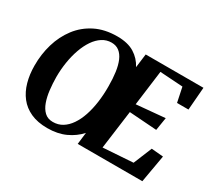

<svg xmlns="http://www.w3.org/2000/svg" viewBox="-143 -1011 1414 1280"><g transform="rotate(30 564.0 -371.0)"><path d="M330.5 10.5Q256 10.5 202.8 -13.8Q149.5 -38 115.8 -81.2Q82 -124.5 65.8 -182.8Q49.5 -241 49.5 -308.5Q49 -395.5 72.5 -475.2Q96 -555 143.8 -617.8Q191.5 -680.5 263.5 -716.8Q335.5 -753 431.5 -753Q513 -753 563.5 -721.5Q614 -690 641 -637.5L654.5 -743H1099L1085 -567.5H997L973.5 -680L797.5 -691.5L762.5 -422L982.5 -442L966.5 -342.5L755 -357.5L715.5 -62L945.5 -77.5L1003.5 -219L1094.5 -211L1057.5 0H560L571 -91Q529.5 -44.5 469.5 -17Q409.5 10.5 330.5 10.5ZM342.5 -43.5Q383 -43.5 415.2 -63.2Q447.5 -83 472.2 -119Q497 -155 513.5 -203.8Q530 -252.5 538.2 -311.2Q546.5 -370 546 -435Q546 -494.5 539.2 -542.8Q532.5 -591 517.5 -625.8Q502.5 -660.5 478.2 -679.2Q454 -698 419 -698Q380.5 -698 348.2 -677.2Q316 -656.5 291 -619.8Q266 -583 248.8 -534.5Q231.5 -486 222.5 -429.8Q213.5 -373.5 213.5 -314.5Q214 -265 219.5 -217Q225 -169 239 -129.8Q253 -90.5 278 -67Q303 -43.5 342.5 -43.5Z"/></g></svg>

Font: Merriweather 36pt ExtraBold
Style: Italic
Weight: 800
Italic angle: -7.8°
Version: Version 2.101